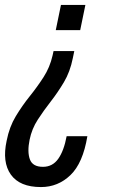

<svg xmlns="http://www.w3.org/2000/svg" viewBox="-71 -547 464 778"><path d="M230 -340 224 -311Q213 -256 188 -214Q163 -172 134.5 -135.5Q106 -99 82 -62Q58 -25 49 19Q39 68 50 98.5Q61 129 103 129Q142 129 165 96.5Q188 64 199 5H283Q265 114 214.5 162.5Q164 211 95 211Q9 211 -27 160.5Q-63 110 -44 23Q-33 -33 -7 -76Q19 -119 49.5 -157Q80 -195 105.5 -234.5Q131 -274 142 -322L146 -340ZM275 -527 254 -425H155L176 -527Z"/></svg>

Font: Mona Sans Condensed Medium
Style: Italic
Weight: 500
Width: 3
Italic angle: -11.7°
Designer: Deni Anggara
Foundry: GitHub
Version: Version 1.001; ttfautohint (v1.8.4.7-5d5b);gftools[0.9.31]